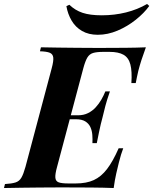

<svg xmlns="http://www.w3.org/2000/svg" viewBox="-63 -946 771 966"><path d="M225 -346 230 -366H428L423 -346ZM330 -366Q358 -366 380 -377Q402 -388 418.5 -406Q435 -424 447 -445Q459 -466 467 -486H490Q474 -440 467 -412.5Q460 -385 453 -356Q448 -338 444 -321Q440 -304 435.5 -282.5Q431 -261 424 -226H402Q403 -246 401.5 -267Q400 -288 392 -306Q384 -324 366.5 -335Q349 -346 319 -346ZM598 -528Q602 -587 593 -621.5Q584 -656 558.5 -670.5Q533 -685 488 -685H457Q424 -685 405.5 -679.5Q387 -674 376.5 -656.5Q366 -639 356 -602L224 -106Q214 -70 215.5 -52Q217 -34 232.5 -28.5Q248 -23 281 -23H318Q372 -23 409 -40Q446 -57 475.5 -95.5Q505 -134 534 -200H557Q552 -187 546 -168Q540 -149 535 -128Q530 -109 522 -73.5Q514 -38 509 0Q458 -2 395 -2.5Q332 -3 282 -3Q257 -3 218.5 -3Q180 -3 135 -2.5Q90 -2 44 -1.5Q-2 -1 -43 0L-38 -20Q-4 -22 15 -28Q34 -34 44.5 -52Q55 -70 65 -106L197 -602Q207 -639 205 -656.5Q203 -674 187.5 -680.5Q172 -687 138 -688L143 -708Q184 -707 230 -706.5Q276 -706 321 -705.5Q366 -705 404.5 -705Q443 -705 468 -705Q513 -705 569.5 -705.5Q626 -706 671 -708Q658 -673 649 -645Q640 -617 633 -590Q629 -572 625.5 -556Q622 -540 620 -528ZM449 -869Q513 -869 571 -883.5Q629 -898 677 -926L688 -916Q662 -880 620 -846.5Q578 -813 528.5 -792Q479 -771 429 -771Q383 -771 350 -790Q317 -809 297.5 -842Q278 -875 271 -915L286 -922Q315 -894 352.5 -881.5Q390 -869 449 -869Z"/></svg>

Font: Playfair Display
Style: Bold Italic
Weight: 700
Italic angle: -14°
Designer: Claus Eggers Sørensen
Foundry: Claus Eggers Sørensen
Version: Version 1.203